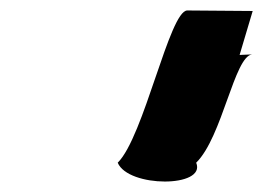

<svg xmlns="http://www.w3.org/2000/svg" viewBox="-20 -621 503 367"><path d="M205 -310C225 -262 375 -262 355 -310C405 -359 428 -514 462 -517L438 -516L463 -600L338 -601C304 -601 255 -359 205 -310ZM462 -517Z"/></svg>

Font: bitstorm
Style: maxextobl
Weight: 400
Version: Version 0.2